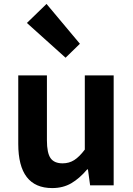

<svg xmlns="http://www.w3.org/2000/svg" viewBox="-20 -944 677 978"><path d="M73 -211V-560H219V-229Q219 -165 237.5 -138.5Q256 -112 299 -112Q332 -112 358 -128.5Q384 -145 412 -182V-560H559V0H439L428 -81H424Q385 -35 343 -10.5Q301 14 246 14Q73 14 73 -211ZM117 -827 217 -924 387 -721 314 -650Z"/></svg>

Font: Merged Yaku Han JP
Style: Bold
Weight: 700
Designer: Ryoko NISHIZUKA 西塚涼子 (kana, bopomofo & ideographs); Paul D. Hunt (Latin, Greek & Cyrillic); Sandoll Communications 산돌커뮤니
Foundry: Adobe
Version: Version 2.004